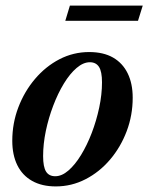

<svg xmlns="http://www.w3.org/2000/svg" viewBox="-20 -656 532 688"><path d="M299.5 -469.5Q350.5 -469.5 385 -449.8Q419.5 -430 437.5 -393.2Q455.5 -356.5 455.5 -306Q455.5 -243 434 -186Q412.5 -129 374.5 -84.2Q336.5 -39.5 286.5 -13.8Q236.5 12 180 12Q130 12 95 -7.8Q60 -27.5 42 -64.2Q24 -101 24 -151.5Q24 -214.5 45.8 -271.5Q67.5 -328.5 105.5 -373.2Q143.5 -418 193.2 -443.8Q243 -469.5 299.5 -469.5ZM178 -24.5Q201.5 -24.5 225.2 -45Q249 -65.5 270.5 -100.8Q292 -136 308.8 -179.8Q325.5 -223.5 335.5 -270.5Q345.5 -317.5 345.5 -361Q345.5 -399.5 334.8 -416.2Q324 -433 302 -433Q278.5 -433 254.5 -412.5Q230.5 -392 209 -356.8Q187.5 -321.5 170.8 -277.5Q154 -233.5 144.2 -186.8Q134.5 -140 134.5 -96.5Q134.5 -58 145 -41.2Q155.5 -24.5 178 -24.5ZM214 -581.5 230.5 -636H491.5L474.5 -581.5Z"/></svg>

Font: Newsreader 36pt SemiBold
Style: Italic
Weight: 600
Italic angle: -17°
Designer: Hugues Gentile
Foundry: Production Type
Version: Version 1.003